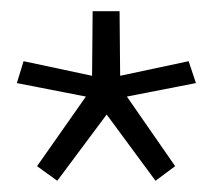

<svg xmlns="http://www.w3.org/2000/svg" viewBox="-20 -794 379 342"><path d="M193 -774H145L144 -659L22 -685L10 -646L133 -622L46 -498L82 -472L170 -590L257 -472L292 -498L206 -622L329 -646L316 -685L194 -659Z"/></svg>

Font: Catamaran Thin Light
Style: Regular
Weight: 300
Version: Version 2.000